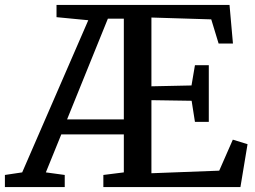

<svg xmlns="http://www.w3.org/2000/svg" viewBox="-56 -763 1038 783"><path d="M-36 0V-49.5L34.5 -60L304 -680.5L174.5 -693V-743H880L894 -585.5H835.5L805.5 -684L561.5 -691.5V-411L725 -414.5L739 -497H795.5V-266H739L725.5 -352L561.5 -354.5V-56.5L838 -67L893.5 -193.5L953.5 -175L924.5 0H365.5V-49.5L449 -60V-215H194L131 -60L208 -49.5V0ZM217.5 -276H449V-687H384L330.5 -555Z"/></svg>

Font: Merriweather 20pt Medium
Style: Regular
Weight: 500
Version: Version 2.100